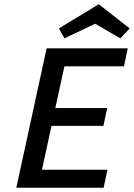

<svg xmlns="http://www.w3.org/2000/svg" viewBox="-20 -886 632 906"><path d="M284 -573 241 -376H486L468 -292H223L178 -85H487L469 0H57L200 -658H583L565 -573ZM548 -705 429 -774 284 -705 258 -752 446 -866 592 -752Z"/></svg>

Font: Ysabeau Semibold
Style: Italic
Weight: 600
Italic angle: -12°
Designer: Christian Thalmann (Catharsis Fonts)
Version: Version 0.003